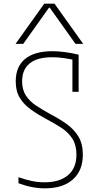

<svg xmlns="http://www.w3.org/2000/svg" viewBox="-20 -1020 540 1050"><path d="M225 10Q190 10 154 3Q118 -4 81 -18V-51Q118 -38 152.5 -30.5Q187 -23 223 -23Q306 -23 352 -62Q398 -101 398 -174Q398 -226 376.5 -260.5Q355 -295 318 -319.5Q281 -344 235 -368Q188 -393 149.5 -420.5Q111 -448 88.5 -484.5Q66 -521 66 -575Q66 -656 117.5 -698Q169 -740 267 -740Q299 -740 336 -735Q373 -730 410 -721V-518H376V-708L395 -690Q360 -698 328 -702.5Q296 -707 266 -707Q184 -707 142.5 -673.5Q101 -640 101 -575Q101 -530 121 -498.5Q141 -467 176 -443.5Q211 -420 255 -396Q303 -371 343.5 -342.5Q384 -314 408.5 -274Q433 -234 433 -174Q433 -87 378.5 -38.5Q324 10 225 10ZM65 -780 222 -1000H278L435 -780H393L252 -978H248L107 -780Z"/></svg>

Font: M PLUS 1 Code ExtraLight
Style: Regular
Weight: 250
Designer: Coji Morishita
Foundry: UNDERFOREST DESIGN
Version: Version 1.002